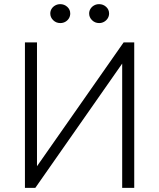

<svg xmlns="http://www.w3.org/2000/svg" viewBox="-20 -904 766 924"><path d="M100 0V-700H158V-104L575 -700H626V0H568V-598L150 0ZM270 -793Q250 -793 236 -806.8Q222 -820.5 222 -839Q222 -851.5 228.5 -861.8Q235 -872 246 -878Q257 -884 270 -884Q289.5 -884 303.8 -871Q318 -858 318 -839Q318 -826.5 311.8 -816Q305.5 -805.5 294.5 -799.2Q283.5 -793 270 -793ZM457 -793Q437 -793 423 -806.8Q409 -820.5 409 -839Q409 -851 415.2 -861.2Q421.5 -871.5 432.5 -877.8Q443.5 -884 457 -884Q476.5 -884 490.8 -871Q505 -858 505 -839Q505 -826.5 498.5 -816Q492 -805.5 481 -799.2Q470 -793 457 -793Z"/></svg>

Font: Geologica-Sharp
Style: Regular
Weight: 100
Designer: Sindre Bremnes, Frode Helland
Foundry: Monokrom Skriftforlag AS
Version: Version 1.010;gftools[0.9.28]